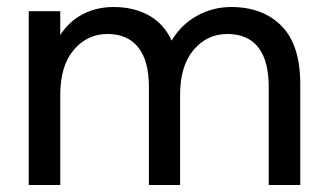

<svg xmlns="http://www.w3.org/2000/svg" viewBox="-20 -528 939 548"><path d="M62 0V-496H152V-428Q176 -466 215.5 -487Q255 -508 304 -508Q362 -508 405 -484Q448 -460 470 -412Q496 -457 541.5 -482.5Q587 -508 640 -508Q730 -508 783.5 -454Q837 -400 837 -288V0H747V-279Q747 -355 717 -393Q687 -431 629 -431Q571 -431 532.5 -385.5Q494 -340 494 -257V0H405V-279Q405 -355 374.5 -393Q344 -431 287 -431Q229 -431 190.5 -385.5Q152 -340 152 -257V0Z"/></svg>

Font: Host Grotesk Light
Style: Regular
Weight: 400
Version: Version 1.003